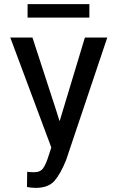

<svg xmlns="http://www.w3.org/2000/svg" viewBox="-20 -891 558 921"><path d="M250 -359.9 265.1 -311.5H266.6L387.2 -710.9H494.6L297.4 -124Q271 -57.6 241.5 -23.7Q211.9 10.3 150.4 10.3Q140.1 10.3 127.4 8.8Q114.7 7.3 109.4 5.9L110.4 -67.4Q114.3 -65.9 125.5 -65.4Q136.7 -64.9 144 -64.9Q173.8 -64.9 187.5 -84.7Q201.2 -104.5 213.9 -146L226.1 -183.6L29.3 -710.9H135.7ZM408.7 -806.6H112.3V-871.1H408.7Z"/></svg>

Font: Franco
Style: Regular
Weight: 400
Designer: Google
Version: Version 1.200311; 2013